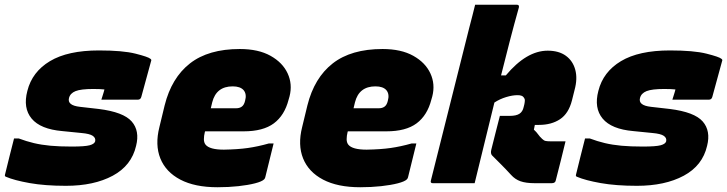

<svg xmlns="http://www.w3.org/2000/svg" viewBox="-36 -770 3056 807"><path d="M380 -558Q480 -558 533.5 -544.5Q587 -531 596 -523Q602 -519 599 -513L558 -363Q555 -351 543 -351H390L396 -370Q398 -377 400 -383Q402 -389 403 -394Q393 -395 382.5 -395.5Q372 -396 356 -396Q304 -396 281.5 -387Q259 -378 254 -358Q246 -327 300 -321L379 -312Q483 -299 517.5 -259.5Q552 -220 536 -157Q517 -74 438 -31.5Q359 11 241 11Q153 11 88.5 -0.5Q24 -12 -11 -27Q-17 -29 -15 -36Q-5 -75 4 -113Q13 -151 23 -188H43Q75 -176 106.5 -168.5Q138 -161 176 -157.5Q214 -154 265 -154Q321 -154 341 -159.5Q361 -165 364 -176Q367 -190 354 -199Q341 -208 306 -211L226 -219Q134 -227 97 -271.5Q60 -316 79 -388Q99 -468 174 -513Q249 -558 380 -558Z M972 -564Q1050 -564 1101 -535.5Q1152 -507 1173 -461.5Q1194 -416 1181 -365L1177 -351Q1160 -285 1115 -251.5Q1070 -218 988 -218H826L825 -215Q821 -199 821 -185Q821 -171 828 -162Q845 -141 905 -141Q964 -142 1006 -148Q1048 -154 1094 -167H1114Q1105 -132 1096.5 -96Q1088 -60 1079 -25Q1078 -20 1074 -16Q1065 -7 1036 0.5Q1007 8 966 12.5Q925 17 878 17Q783 17 722 -15Q661 -47 638 -104Q615 -161 634 -236L656 -327Q685 -443 762.5 -503.5Q840 -564 972 -564ZM942 -407Q873 -407 856 -340L850 -315H957Q971 -315 980.5 -322Q990 -329 994 -346Q1002 -374 988 -391Q974 -407 942 -407Z M1572 -564Q1650 -564 1701 -535.5Q1752 -507 1773 -461.5Q1794 -416 1781 -365L1777 -351Q1760 -285 1715 -251.5Q1670 -218 1588 -218H1426L1425 -215Q1421 -199 1421 -185Q1421 -171 1428 -162Q1445 -141 1505 -141Q1564 -142 1606 -148Q1648 -154 1694 -167H1714Q1705 -132 1696.5 -96Q1688 -60 1679 -25Q1678 -20 1674 -16Q1665 -7 1636 0.5Q1607 8 1566 12.5Q1525 17 1478 17Q1383 17 1322 -15Q1261 -47 1238 -104Q1215 -161 1234 -236L1256 -327Q1285 -443 1362.5 -503.5Q1440 -564 1572 -564ZM1542 -407Q1473 -407 1456 -340L1450 -315H1557Q1571 -315 1580.5 -322Q1590 -329 1594 -346Q1602 -374 1588 -391Q1574 -407 1542 -407Z M2266 -557Q2313 -557 2342.5 -535.5Q2372 -514 2382 -476.5Q2392 -439 2379 -392L2368 -348Q2354 -293 2318 -269Q2282 -245 2229 -245H2212L2208 -225Q2219 -215 2226 -205Q2233 -195 2243 -186Q2250 -179 2257.5 -177.5Q2265 -176 2278 -176H2341Q2331 -136 2321 -94.5Q2311 -53 2300 -12Q2298 0 2283 0H2212Q2175 0 2152 -8Q2129 -16 2112 -35Q2090 -59 2071 -78Q2052 -97 2032 -117Q2025 -125 2029 -141Q2038 -177 2047 -212.5Q2056 -248 2065 -283H2107Q2134 -283 2147.5 -292Q2161 -301 2165 -320L2168 -332Q2170 -342 2170 -348.5Q2170 -355 2165 -361Q2159 -370 2139 -370Q2118 -370 2091.5 -362Q2065 -354 2042 -339Q2021 -254 2000.5 -169.5Q1980 -85 1959 0H1783Q1772 0 1775 -11Q1815 -171 1855.5 -331.5Q1896 -492 1936 -652Q1943 -679 1949.5 -704Q1956 -729 1961 -750H2137Q2147 -750 2145 -739Q2125 -668 2106.5 -596.5Q2088 -525 2070 -453H2090Q2177 -557 2266 -557Z M2780 -558Q2880 -558 2933.5 -544.5Q2987 -531 2996 -523Q3002 -519 2999 -513L2958 -363Q2955 -351 2943 -351H2790L2796 -370Q2798 -377 2800 -383Q2802 -389 2803 -394Q2793 -395 2782.5 -395.5Q2772 -396 2756 -396Q2704 -396 2681.5 -387Q2659 -378 2654 -358Q2646 -327 2700 -321L2779 -312Q2883 -299 2917.5 -259.5Q2952 -220 2936 -157Q2917 -74 2838 -31.5Q2759 11 2641 11Q2553 11 2488.5 -0.5Q2424 -12 2389 -27Q2383 -29 2385 -36Q2395 -75 2404 -113Q2413 -151 2423 -188H2443Q2475 -176 2506.5 -168.5Q2538 -161 2576 -157.5Q2614 -154 2665 -154Q2721 -154 2741 -159.5Q2761 -165 2764 -176Q2767 -190 2754 -199Q2741 -208 2706 -211L2626 -219Q2534 -227 2497 -271.5Q2460 -316 2479 -388Q2499 -468 2574 -513Q2649 -558 2780 -558Z"/></svg>

Font: Recursive Mn Lnr St Blk
Style: Italic
Weight: 900
Italic angle: -15°
Monospace: yes
Version: Version 1.079;hotconv 1.0.112;makeotfexe 2.5.65598; ttfautoh